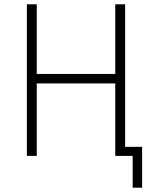

<svg xmlns="http://www.w3.org/2000/svg" viewBox="-20 -725 747 893"><path d="M597 148V0H517V-42H641V148ZM105 0V-705H151V-381H516V-705H562V0H516V-337H151V0Z"/></svg>

Font: Nunito Sans 7pt Condensed ExtraLight
Style: Regular
Weight: 250
Width: 3
Designer: Vernon Adams
Foundry: Vernon Adams
Version: Version 3.101;gftools[0.9.27]